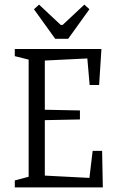

<svg xmlns="http://www.w3.org/2000/svg" viewBox="-20 -811 501 831"><path d="M44 -30 104 -46V-553L44 -568V-599H419L409 -443H368L358 -558L174 -549V-336L326 -333V-294L174 -291V-51L367 -41L381 -158H422L425 0H44ZM127 -771 149 -791 243 -703H251L345 -791L367 -771L275 -643H219Z"/></svg>

Font: Grenze Light
Style: Regular
Weight: 300
Designer: Renata Polastri
Foundry: Omnibus-Type
Version: Version 1.002; ttfautohint (v1.8)